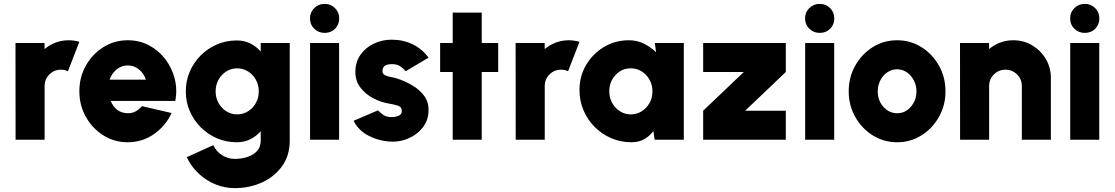

<svg xmlns="http://www.w3.org/2000/svg" viewBox="-20 -722 5760 992"><path d="M60.5 0 60 -500H210L210.5 -468.5Q235.5 -490 267.5 -502Q299.5 -514 335 -514Q362 -514 390 -506L331 -354Q313.5 -362 295 -362Q260 -362 235.2 -337.5Q210.5 -313 210.5 -277.5V0Z M640 13Q571 13 514.2 -22.5Q457.5 -58 423.8 -118Q390 -178 390 -250.5Q390 -323.5 423.8 -383.2Q457.5 -443 514.2 -478.5Q571 -514 640 -514Q700 -514 749.8 -487.8Q799.5 -461.5 833.8 -416.8Q868 -372 882.5 -316Q897 -260 885.5 -200.5H552Q562.5 -174 583.8 -156Q605 -138 640 -137Q662 -136.5 680.8 -146.5Q699.5 -156.5 713.5 -173.5L866.5 -138Q836 -71.5 775.5 -29.2Q715 13 640 13ZM546.5 -310.5H734Q723 -343 697.8 -363.5Q672.5 -384 640 -384Q608 -384 582.8 -363.5Q557.5 -343 546.5 -310.5Z M1327 -500H1477V5Q1477 81 1437.8 136Q1398.5 191 1333.8 220.5Q1269 250 1193 250Q1140 250 1091.5 229.8Q1043 209.5 1005 173.5Q967 137.5 945 90L1082 28Q1098 61.5 1128 80.2Q1158 99 1193 99Q1227.5 99 1258.2 89Q1289 79 1308 58.2Q1327 37.5 1327 5V-44Q1304.5 -18.5 1273.8 -2.8Q1243 13 1203 13Q1148.5 13 1101 -7.5Q1053.5 -28 1017.2 -64.2Q981 -100.5 960.5 -148Q940 -195.5 940 -250Q940 -304.5 960.5 -352Q981 -399.5 1017.2 -435.8Q1053.5 -472 1101 -492.5Q1148.5 -513 1203 -513Q1243 -513 1273.8 -497.2Q1304.5 -481.5 1327 -456ZM1205 -131Q1236 -131 1261.5 -147Q1287 -163 1302 -190Q1317 -217 1317 -250Q1317 -283 1302 -310Q1287 -337 1261.5 -353Q1236 -369 1205 -369Q1174.5 -369 1149.2 -353Q1124 -337 1109 -310Q1094 -283 1094 -250Q1094 -217 1109 -190Q1124 -163 1149.2 -147Q1174.5 -131 1205 -131Z M1582 -500H1732V0H1582ZM1657.5 -552Q1625.5 -552 1603.5 -573.5Q1581.5 -595 1581.5 -627Q1581.5 -658.5 1603.5 -680.2Q1625.5 -702 1657.5 -702Q1689 -702 1710.8 -680.2Q1732.5 -658.5 1732.5 -627Q1732.5 -595 1711.2 -573.5Q1690 -552 1657.5 -552Z M1986 9Q1929 3.5 1880 -23Q1831 -49.5 1807 -98L1933 -152Q1940.5 -144 1957.2 -130.5Q1974 -117 2003 -117Q2022.5 -117 2039.2 -123.8Q2056 -130.5 2056 -149Q2056 -170 2034.5 -176.5Q2013 -183 1994 -186Q1949.5 -193 1908.8 -214.2Q1868 -235.5 1842 -269.8Q1816 -304 1816 -350Q1816 -401.5 1842.5 -439Q1869 -476.5 1911.8 -496.8Q1954.5 -517 2004 -517Q2062.5 -517 2112.2 -493Q2162 -469 2194 -424L2076 -354Q2067 -365.5 2051.8 -376.8Q2036.5 -388 2017 -390Q1991 -392.5 1973.5 -385Q1956 -377.5 1956 -354Q1956 -339.5 1970 -333Q1984 -326.5 2001.5 -323.5Q2019 -320.5 2030 -317Q2073 -303 2111 -280.5Q2149 -258 2172.2 -226Q2195.5 -194 2194 -151Q2194 -101 2164 -63Q2134 -25 2086.5 -5.5Q2039 14 1986 9Z M2554 -350H2469V0H2319V-350H2254V-500H2319V-657H2469V-500H2554Z M2644.5 0 2644 -500H2794L2794.5 -468.5Q2819.5 -490 2851.5 -502Q2883.5 -514 2919 -514Q2946 -514 2974 -506L2915 -354Q2897.5 -362 2879 -362Q2844 -362 2819.2 -337.5Q2794.5 -313 2794.5 -277.5V0Z M3363 -500H3513V0H3362.5L3355.5 -45Q3337 -19 3308.8 -3Q3280.5 13 3243 13Q3187 13 3138.2 -8Q3089.5 -29 3052.5 -66.2Q3015.5 -103.5 2994.8 -152.2Q2974 -201 2974 -257Q2974 -328 3008.2 -386.2Q3042.5 -444.5 3100.5 -479.2Q3158.5 -514 3229 -514Q3272 -514 3307.2 -496.2Q3342.5 -478.5 3370 -452ZM3239 -131Q3270 -131 3295.5 -147Q3321 -163 3336 -190Q3351 -217 3351 -250Q3351 -283 3336 -310Q3321 -337 3295.5 -353Q3270 -369 3239 -369Q3192 -369 3160 -334.2Q3128 -299.5 3128 -250Q3128 -217 3143 -190Q3158 -163 3183.2 -147Q3208.5 -131 3239 -131Z M4040 -350 3830 -150H4040V0H3613V-150L3823 -350H3613V-500H4040Z M4140 -500H4290V0H4140ZM4215.5 -552Q4183.5 -552 4161.5 -573.5Q4139.5 -595 4139.5 -627Q4139.5 -658.5 4161.5 -680.2Q4183.5 -702 4215.5 -702Q4247 -702 4268.8 -680.2Q4290.5 -658.5 4290.5 -627Q4290.5 -595 4269.2 -573.5Q4248 -552 4215.5 -552Z M4615 13Q4546 13 4489.2 -22.5Q4432.5 -58 4398.8 -117.8Q4365 -177.5 4365 -250Q4365 -323 4398.8 -383Q4432.5 -443 4489.2 -478.5Q4546 -514 4615 -514Q4684 -514 4740.8 -478.5Q4797.5 -443 4831.2 -383Q4865 -323 4865 -250Q4865 -177.5 4831.2 -117.8Q4797.5 -58 4740.8 -22.5Q4684 13 4615 13ZM4615 -137Q4658 -137 4686.5 -170.8Q4715 -204.5 4715 -250Q4715 -281.5 4701.2 -307.5Q4687.5 -333.5 4664.8 -348.8Q4642 -364 4615 -364Q4587 -364 4564.2 -348.2Q4541.5 -332.5 4528.2 -306.5Q4515 -280.5 4515 -250Q4515 -202 4544.8 -169.5Q4574.5 -137 4615 -137Z M5409.5 -319.5V0H5259.5V-277.5Q5259.5 -313 5234.8 -337.5Q5210 -362 5175 -362Q5140 -362 5115.2 -337.5Q5090.5 -313 5090.5 -277.5V0H4940.5L4940 -500H5090L5090.5 -468.5Q5115.5 -490 5147.5 -502Q5179.5 -514 5215 -514Q5269 -514 5313 -487.8Q5357 -461.5 5383.2 -417.5Q5409.5 -373.5 5409.5 -319.5Z M5509.5 -500H5659.5V0H5509.5ZM5585 -552Q5553 -552 5531 -573.5Q5509 -595 5509 -627Q5509 -658.5 5531 -680.2Q5553 -702 5585 -702Q5616.5 -702 5638.2 -680.2Q5660 -658.5 5660 -627Q5660 -595 5638.8 -573.5Q5617.5 -552 5585 -552Z"/></svg>

Font: Urbanist Black
Style: Regular
Weight: 900
Designer: Corey Hu
Foundry: Corey Hu
Version: Version 1.330; ttfautohint (v1.8.4.7-5d5b)